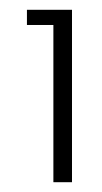

<svg xmlns="http://www.w3.org/2000/svg" viewBox="-20 -724 209 392"><path d="M89 -352V-673H35V-704H127V-352Z"/></svg>

Font: Poppins ExtraLight
Style: Regular
Weight: 275
Designer: Ninad Kale (Devanagari), Jonny Pinhorn (Latin)
Foundry: Indian Type Foundry
Version: Version 3.200;PS 1.000;hotconv 16.6.54;makeotf.lib2.5.65590